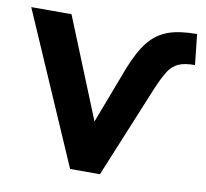

<svg xmlns="http://www.w3.org/2000/svg" viewBox="-101 -817 968 904"><g transform="rotate(10 382.5 -364.5)"><path d="M-21.5 -718.8H170.9L365.2 -240.2L468.8 -512.7Q502.9 -598.6 540.5 -644.5Q578.1 -690.4 631.3 -710Q684.6 -729.5 769.5 -729.5L785.2 -584Q735.4 -584 707 -571.3Q678.7 -558.6 659.2 -528.8Q639.6 -499 613.3 -436.5L433.6 0H291Z"/></g></svg>

Font: Min Sans Black
Style: Regular
Weight: 900
Designer: Jinseong-Kim, NotoSansCJK, Nunito
Foundry: Jinseong-Kim
Version: Version 1.000